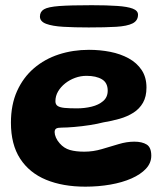

<svg xmlns="http://www.w3.org/2000/svg" viewBox="-20 -678 636 738"><path d="M308 39.5Q221.5 39.5 157.2 13Q93 -13.5 57.5 -68Q22 -122.5 22 -206.5Q22 -275.5 45.5 -327.8Q69 -380 110.2 -415.5Q151.5 -451 206 -468.8Q260.5 -486.5 322 -486.5Q364 -486.5 403.5 -478.8Q443 -471 474.5 -453.8Q506 -436.5 524.5 -408.8Q543 -381 543 -341.5Q543 -306.5 529.5 -283Q516 -259.5 492.8 -244.8Q469.5 -230 439.8 -221.5Q410 -213 376.5 -207.5Q356 -202 325.5 -197.2Q295 -192.5 265.5 -190Q236 -187.5 217 -187.5Q202 -187.5 196 -183.8Q190 -180 190 -170Q190 -161 195 -149.2Q200 -137.5 209.5 -127Q226 -108 248.8 -101.5Q271.5 -95 304 -95Q338 -95 371.2 -104.8Q404.5 -114.5 435.8 -124Q467 -133.5 496.5 -133.5Q526 -133.5 543.8 -122.5Q561.5 -111.5 561.5 -79.5Q561.5 -51.5 541 -29.5Q520.5 -7.5 485.2 8Q450 23.5 404.2 31.5Q358.5 39.5 308 39.5ZM276 -261.5Q305 -261.5 332 -268Q359 -274.5 376.5 -289.5Q394 -304.5 394 -329.5Q394 -360 371.8 -373.2Q349.5 -386.5 312.5 -386.5Q290 -386.5 268.8 -378.8Q247.5 -371 230.5 -357.5Q213.5 -344 203.2 -326.5Q193 -309 193 -289Q193 -276.5 201.5 -270.8Q210 -265 228.5 -263.2Q247 -261.5 276 -261.5ZM321 -572.5Q265.5 -572.5 223.2 -575Q181 -577.5 157.2 -586.5Q133.5 -595.5 133.5 -614.5Q133.5 -633 149 -642.2Q164.5 -651.5 207.5 -654.8Q250.5 -658 333 -658Q391 -658 430.5 -655.2Q470 -652.5 490.2 -644.8Q510.5 -637 510.5 -621.5Q510.5 -598.5 489.5 -588Q468.5 -577.5 426.5 -575Q384.5 -572.5 321 -572.5Z"/></svg>

Font: Gluten SemiBold
Style: Regular
Weight: 600
Designer: Tyler Finck
Foundry: Etcetera Type Company
Version: Version 1.300